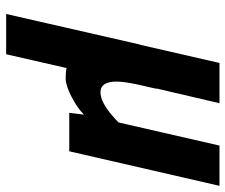

<svg xmlns="http://www.w3.org/2000/svg" viewBox="-76 -464 750 639"><g transform="rotate(90 299.5 -145.0)"><path d="M261 -224Q252 -181 252 -156.5Q252 -132 260.5 -118Q269 -104 288 -104Q322 -104 372 -149L388 -164L465 -500H599L484 0H356L362 -49Q339 -26 301.5 -7Q264 12 241.5 12Q219 12 207 9L161 210H27L128 -232L131 -242Q131 -245 133 -251L190 -500H324L275 -290H276Z"/></g></svg>

Font: Titillium Web
Style: Bold Italic
Weight: 700
Italic angle: -13°
Version: Version 1.001;PS 57.000;hotconv 1.0.70;makeotf.lib2.5.55311